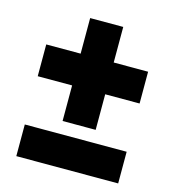

<svg xmlns="http://www.w3.org/2000/svg" viewBox="-96 -703 708 782"><g transform="rotate(15 258.0 -311.5)"><path d="M188.5 -188V-338H43.5V-472H188.5V-622H328V-472H473V-338H328V-188ZM43.5 -1V-134.5H473V-1Z"/></g></svg>

Font: Encode Sans Condensed ExtraBold
Style: Regular
Weight: 800
Width: 3
Designer: Multiple Designers
Foundry: Impallari Type
Version: Version 2.000